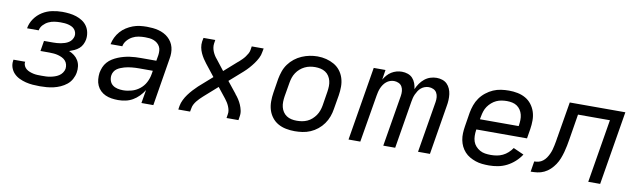

<svg xmlns="http://www.w3.org/2000/svg" viewBox="-37 -928 4424 1333"><g transform="rotate(10 2175.0 -261.5)"><path d="M257 8Q231 8 206 6Q181 4 157 -2Q133 -8 111 -18.5Q89 -29 72.5 -46Q56 -63 48 -86.5Q40 -110 44 -135Q44 -137 44.5 -139Q45 -141 45 -142H128Q128 -141 127.5 -140.5Q127 -140 127 -139Q125 -125 131.5 -112Q138 -99 148.5 -91Q159 -83 172 -78Q185 -73 199 -70Q213 -67 227.5 -66.5Q242 -66 257 -66Q272 -66 287 -66.5Q302 -67 317.5 -70Q333 -73 348 -78Q363 -83 376.5 -91.5Q390 -100 399.5 -113.5Q409 -127 412 -142Q414 -158 410 -173Q406 -188 396 -199Q386 -210 372.5 -216.5Q359 -223 344.5 -227Q330 -231 314 -232.5Q298 -234 282 -234H219L231 -307H295Q308 -307 322 -308Q336 -309 349.5 -311.5Q363 -314 377 -318.5Q391 -323 403.5 -331Q416 -339 424 -351Q432 -363 435 -377Q437 -391 433 -403.5Q429 -416 420.5 -425.5Q412 -435 400 -440.5Q388 -446 375.5 -449Q363 -452 349.5 -453Q336 -454 322 -454Q301 -454 279.5 -451Q258 -448 238 -438.5Q218 -429 202 -412Q186 -395 182 -373H100Q106 -410 128 -441.5Q150 -473 182 -493Q214 -513 250.5 -520.5Q287 -528 322 -528Q347 -528 372.5 -525Q398 -522 421 -514.5Q444 -507 464 -494Q484 -481 497.5 -461.5Q511 -442 516 -417Q521 -392 517 -367Q514 -350 505.5 -332.5Q497 -315 482.5 -302.5Q468 -290 450.5 -282Q433 -274 415 -268Q435 -260 452 -247Q469 -234 480 -215.5Q491 -197 494 -174.5Q497 -152 493 -130Q489 -106 476.5 -83Q464 -60 444 -44Q424 -28 400.5 -17.5Q377 -7 353 -1.5Q329 4 305 6Q281 8 257 8Z M808 8Q785 8 762 4.5Q739 1 719 -8Q699 -17 683.5 -32Q668 -47 659 -67Q650 -87 648 -110Q646 -133 649 -156Q653 -177 661 -196.5Q669 -216 683.5 -232.5Q698 -249 716.5 -260.5Q735 -272 754.5 -280Q774 -288 794.5 -293.5Q815 -299 835 -302Q855 -305 875.5 -306Q896 -307 916 -307H1023L1030 -348Q1032 -363 1031 -379Q1030 -395 1023 -408Q1016 -421 1004.5 -430.5Q993 -440 978.5 -445.5Q964 -451 948.5 -452.5Q933 -454 918 -454Q895 -454 872.5 -450.5Q850 -447 829.5 -436Q809 -425 793 -406.5Q777 -388 773 -365H690Q695 -390 706 -413Q717 -436 734.5 -456Q752 -476 774 -490Q796 -504 820 -513Q844 -522 868.5 -525Q893 -528 918 -528Q939 -528 959.5 -526Q980 -524 999.5 -519Q1019 -514 1037 -505Q1055 -496 1069.5 -483Q1084 -470 1094.5 -453.5Q1105 -437 1110 -417.5Q1115 -398 1115 -377Q1115 -356 1111 -336L1056 0H972L988 -94Q974 -71 954 -50.5Q934 -30 910.5 -16.5Q887 -3 860.5 2.5Q834 8 809 8ZM830 -65Q860 -65 890.5 -73.5Q921 -82 946.5 -102Q972 -122 987 -150.5Q1002 -179 1007 -210L1011 -234H916Q903 -234 889.5 -233.5Q876 -233 863 -231.5Q850 -230 837 -228Q824 -226 811 -222Q798 -218 785.5 -213Q773 -208 761.5 -200Q750 -192 742.5 -179.5Q735 -167 733 -154Q730 -135 736 -116Q742 -97 756.5 -85.5Q771 -74 790.5 -69.5Q810 -65 830 -65Z M1232 0 1236 -26Q1240 -48 1250.5 -69.5Q1261 -91 1275 -110Q1289 -129 1305.5 -147Q1322 -165 1339 -181L1433 -264L1370 -344Q1370 -344 1370 -344Q1370 -344 1370 -344L1369 -345Q1357 -360 1346 -377Q1335 -394 1326.5 -412.5Q1318 -431 1314 -451.5Q1310 -472 1313 -494L1318 -520H1401L1397 -494Q1395 -479 1397.5 -464.5Q1400 -450 1405.5 -437Q1411 -424 1418.5 -412Q1426 -400 1435 -390L1492 -317L1579 -394Q1582 -396 1584.5 -398.5Q1587 -401 1590 -403Q1590 -403 1590 -403Q1590 -403 1590 -403Q1601 -413 1611 -423Q1621 -433 1629.5 -444.5Q1638 -456 1645 -468.5Q1652 -481 1654 -494L1658 -520H1742L1737 -494Q1734 -472 1723 -450.5Q1712 -429 1698 -410Q1684 -391 1668 -373Q1652 -355 1634 -339L1540 -256L1604 -176Q1604 -176 1604 -176Q1604 -176 1604 -176V-175Q1617 -160 1628 -143Q1639 -126 1647 -107.5Q1655 -89 1659.5 -68.5Q1664 -48 1660 -26L1656 0H1572L1576 -26Q1579 -41 1576 -55.5Q1573 -70 1567.5 -83Q1562 -96 1554.5 -108Q1547 -120 1539 -130L1481 -203L1394 -126Q1392 -124 1389 -121.5Q1386 -119 1384 -117Q1384 -117 1384 -117Q1384 -117 1384 -117Q1373 -107 1363 -97Q1353 -87 1344 -75.5Q1335 -64 1328.5 -51.5Q1322 -39 1320 -26L1315 0Z M2053 8Q2022 8 1991.5 2Q1961 -4 1935.5 -18.5Q1910 -33 1892 -56.5Q1874 -80 1865.5 -108Q1857 -136 1857 -167.5Q1857 -199 1862 -230L1878 -330Q1883 -357 1892.5 -384.5Q1902 -412 1919.5 -436Q1937 -460 1960.5 -478.5Q1984 -497 2011 -508.5Q2038 -520 2065.5 -525.5Q2093 -531 2121 -531Q2153 -531 2182.5 -523.5Q2212 -516 2237.5 -501.5Q2263 -487 2281 -464Q2299 -441 2308 -412.5Q2317 -384 2317 -352.5Q2317 -321 2312 -290L2295 -190Q2291 -163 2281 -136Q2271 -109 2254 -85Q2237 -61 2213.5 -42Q2190 -23 2163 -11.5Q2136 0 2108 4Q2080 8 2053 8ZM2054 -66Q2073 -66 2091.5 -69Q2110 -72 2128 -80Q2146 -88 2161 -101.5Q2176 -115 2187 -131Q2198 -147 2204.5 -165.5Q2211 -184 2214 -202L2230 -302Q2233 -322 2233.5 -341Q2234 -360 2229.5 -378Q2225 -396 2215 -411.5Q2205 -427 2189.5 -437Q2174 -447 2155.5 -451Q2137 -455 2117 -455Q2099 -455 2080.5 -451.5Q2062 -448 2044.5 -439.5Q2027 -431 2012 -418Q1997 -405 1986 -388.5Q1975 -372 1969 -354Q1963 -336 1960 -318L1943 -218Q1940 -199 1939.5 -179.5Q1939 -160 1943.5 -142Q1948 -124 1958 -109Q1968 -94 1983 -84Q1998 -74 2016.5 -70Q2035 -66 2054 -66Z M2432 0 2518 -520H2601L2590 -450Q2600 -467 2613 -482Q2626 -497 2643 -507.5Q2660 -518 2678.5 -523Q2697 -528 2716 -528Q2716 -528 2716 -528Q2716 -528 2716 -528Q2738 -528 2758 -521Q2778 -514 2791.5 -499.5Q2805 -485 2812.5 -465Q2820 -445 2822 -424Q2831 -445 2844.5 -464.5Q2858 -484 2876.5 -499Q2895 -514 2917 -521Q2939 -528 2961 -528Q2961 -528 2961 -528Q2961 -528 2961 -528Q2982 -528 3001.5 -521.5Q3021 -515 3034.5 -501.5Q3048 -488 3056 -469.5Q3064 -451 3066.5 -431Q3069 -411 3068 -389.5Q3067 -368 3063 -347L3006 0H2922L2982 -361Q2985 -379 2983.5 -396Q2982 -413 2974 -427Q2966 -441 2950.5 -448Q2935 -455 2918 -455Q2904 -455 2890 -450Q2876 -445 2864.5 -435.5Q2853 -426 2845 -413.5Q2837 -401 2831 -388Q2825 -375 2821.5 -361Q2818 -347 2816 -334L2761 0H2677L2737 -361Q2740 -379 2738.5 -396Q2737 -413 2729 -427Q2721 -441 2705.5 -448Q2690 -455 2673 -455Q2659 -455 2645 -450Q2631 -445 2619.5 -435.5Q2608 -426 2599.5 -413.5Q2591 -401 2585.5 -388Q2580 -375 2576.5 -361Q2573 -347 2571 -334L2515 0Z M3423 8Q3398 8 3374 5.5Q3350 3 3328 -4.5Q3306 -12 3286 -23.5Q3266 -35 3250.5 -52Q3235 -69 3225 -89.5Q3215 -110 3210.5 -133.5Q3206 -157 3207 -181Q3208 -205 3212 -230L3228 -330Q3233 -357 3242.5 -384Q3252 -411 3269 -435Q3286 -459 3310 -478Q3334 -497 3360.5 -508.5Q3387 -520 3415 -524Q3443 -528 3471 -528Q3502 -528 3532 -522Q3562 -516 3587.5 -501.5Q3613 -487 3631 -463.5Q3649 -440 3658 -412Q3667 -384 3667 -352.5Q3667 -321 3662 -290L3651 -223H3294L3293 -218Q3290 -197 3290.5 -176.5Q3291 -156 3297 -138Q3303 -120 3316 -105.5Q3329 -91 3346 -81.5Q3363 -72 3382.5 -69Q3402 -66 3423 -66Q3444 -66 3465 -69.5Q3486 -73 3506 -82.5Q3526 -92 3543 -107.5Q3560 -123 3572 -141L3646 -108Q3628 -80 3602.5 -57Q3577 -34 3547.5 -19Q3518 -4 3486 2Q3454 8 3423 8ZM3306 -297H3579L3580 -302Q3583 -321 3583.5 -340.5Q3584 -360 3579.5 -378Q3575 -396 3565 -411Q3555 -426 3540.5 -436Q3526 -446 3507.5 -450Q3489 -454 3469 -454Q3451 -454 3432 -451Q3413 -448 3395.5 -440Q3378 -432 3362.5 -418.5Q3347 -405 3336 -389Q3325 -373 3319 -354.5Q3313 -336 3310 -318Z M3716 0 3728 -74Q3744 -74 3759.5 -78Q3775 -82 3788.5 -92.5Q3802 -103 3811.5 -117Q3821 -131 3828 -146Q3835 -161 3839.5 -176.5Q3844 -192 3847 -207.5Q3850 -223 3853 -238.5Q3856 -254 3858 -270Q3859 -273 3859.5 -275.5Q3860 -278 3860 -281L3900 -520H4292L4206 0H4122L4196 -447H3971L3942 -269Q3938 -245 3933.5 -221.5Q3929 -198 3922.5 -174.5Q3916 -151 3907 -128Q3898 -105 3884 -84Q3870 -63 3851.5 -45.5Q3833 -28 3810 -17Q3787 -6 3763 -3Q3739 0 3716 0Z"/></g></svg>

Font: Zed Sans Extended
Style: Italic
Weight: 400
Width: 7
Italic angle: -9°
Designer: Belleve Invis
Foundry: Belleve Invis
Version: Version 1.0.0; ttfautohint (v1.8.4)